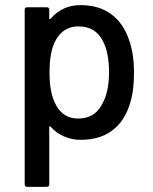

<svg xmlns="http://www.w3.org/2000/svg" viewBox="-20 -537 598 748"><path d="M482.9 -380.9Q502 -328.6 502 -252.9Q502 -180.7 485.8 -131.8Q464.8 -64 416.5 -28.1Q368.2 7.8 293.9 7.8Q259.8 7.8 229 -5.6Q198.2 -19 176.8 -43.9Q174.8 -45.9 173.3 -45.2Q171.9 -44.4 171.9 -42V181.2Q171.9 190.9 162.1 190.9H85.9Q76.2 190.9 76.2 181.2V-499Q76.2 -508.8 85.9 -508.8H162.1Q171.9 -508.8 171.9 -499V-465.8Q171.9 -463.4 173.3 -462.6Q174.8 -461.9 176.8 -463.9Q223.1 -517.1 293.9 -517.1Q365.2 -517.1 413.1 -481.9Q460.9 -446.8 482.9 -380.9ZM373 -123Q404.8 -171.9 404.8 -254.9Q404.8 -334 379.9 -378.9Q351.6 -434.1 285.2 -434.1Q226.6 -434.1 196.8 -379.9Q172.9 -336.9 172.9 -253.9Q172.9 -170.4 199.2 -126Q227.5 -75.2 284.2 -75.2Q344.7 -75.2 373 -123Z"/></svg>

Font: Gruenseis Font Medium
Style: Regular
Weight: 500
Designer: Jeremy Tribby
Foundry: Tribby Type
Version: Version 1.408;Glyphs 3.1.2 (3151)